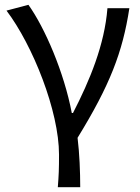

<svg xmlns="http://www.w3.org/2000/svg" viewBox="-20 -577 580 797"><path d="M220 200H313C313 137 310 60 302 -5C436 -223 489 -360 517 -543H426C414 -391 353 -244 283 -108H278C246 -277 166 -462 98 -557L7 -533C116 -389 225 -116 225 65C225 125 224 150 220 200Z"/></svg>

Font: Noto Sans CJK SC
Style: Regular
Weight: 400
Designer: Ryoko NISHIZUKA 西塚涼子 (kana, bopomofo & ideographs); Paul D. Hunt (Latin, Greek & Cyrillic); Sandoll Communications 산돌커뮤니
Foundry: Adobe
Version: Version 2.004;hotconv 1.0.118;makeotfexe 2.5.65603